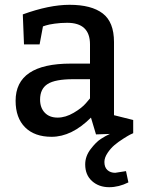

<svg xmlns="http://www.w3.org/2000/svg" viewBox="-20 -560 610 800"><path d="M535 -60V-5Q530 -3 522 1Q514 5 493.5 18Q473 31 457 44.5Q441 58 428 77.5Q415 97 415 115Q415 137 427.5 148.5Q440 160 460 160L505 153L515 200Q475 220 435 220Q392 220 363.5 194.5Q335 169 335 125Q335 91 357.5 61.5Q380 32 400 19Q420 6 438 -2L380 0L359 -70Q279 10 195 10Q124 10 84.5 -29.5Q45 -69 45 -140Q45 -295 275 -295H355V-375Q355 -465 260 -465Q233 -465 208 -461.5Q183 -458 171 -454L159 -450L145 -375H80L75 -500Q185 -540 270 -540Q361 -540 408 -504Q455 -468 455 -385V-80ZM355 -230H285Q210 -230 178.5 -210Q147 -190 147 -145Q147 -111 166.5 -90.5Q186 -70 220 -70Q253 -70 287 -90Q321 -110 338 -130L355 -150Z"/></svg>

Font: Bitter
Style: Regular
Weight: 400
Designer: Sol Matas
Foundry: Sol Matas
Version: Version 1.300;PS 001.300;hotconv 1.0.70;makeotf.lib2.5.58329